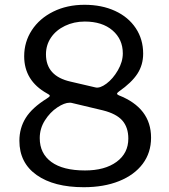

<svg xmlns="http://www.w3.org/2000/svg" viewBox="-20 -772 708 802"><path d="M578 -548Q578 -501 554 -464Q530 -427 477 -390Q469 -384 469 -381Q469 -377 476 -374Q611 -321 611 -197Q611 -134 576 -87.5Q541 -41 477.5 -15.5Q414 10 330 10Q205 10 133 -41Q61 -92 61 -184Q61 -237 87.5 -279.5Q114 -322 175 -360Q188 -368 188 -372Q188 -376 176 -382Q81 -435 81 -537Q81 -597 113 -646Q145 -695 202.5 -723.5Q260 -752 333 -752Q405 -752 460.5 -726.5Q516 -701 547 -654.5Q578 -608 578 -548ZM172 -545Q172 -454 275 -431L378 -407Q397 -402 424.5 -422.5Q452 -443 472.5 -478.5Q493 -514 493 -549Q493 -608 450 -645Q407 -682 334 -682Q289 -682 251.5 -664Q214 -646 193 -615Q172 -584 172 -545ZM516 -193Q516 -240 491 -268.5Q466 -297 410 -311L280 -342Q277 -343 271 -343Q249 -343 219 -323Q189 -303 167.5 -269Q146 -235 146 -195Q146 -131 194.5 -95.5Q243 -60 335 -60Q418 -60 467 -96Q516 -132 516 -193Z"/></svg>

Font: n
Style: Regular
Weight: 400
Designer: Pablo Impallari, Rodrigo Fuenzalida
Foundry: Impallari Type
Version: Version 1.002; ttfautohint (v1.5)